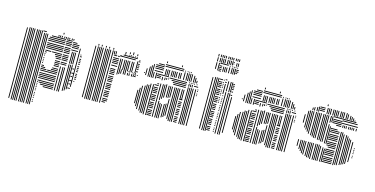

<svg xmlns="http://www.w3.org/2000/svg" viewBox="-86 -1168 3499 1791"><g transform="rotate(15 1663.5 -272.0)"><path d="M60 176H52V-496H60ZM84 184H76V-496H84ZM100 184H92V-496H100ZM116 184H108V-496H116ZM132 184H124V-496H132ZM156 184H148V-496H156ZM172 184H164V-496H172ZM188 184H180V-496H188ZM204 184H196V-496H204ZM228 184H220V-496H228ZM244 184H236V-496H244ZM260 184H252V-496H260ZM280 156H272V148H280ZM280 140H272V132H280ZM280 116H272V108H280ZM280 100H272V92H280ZM280 84H272V76H280ZM280 68H272V60H280ZM280 44H272V36H280ZM280 28H272V20H280ZM280 12H272V4H280ZM280 -4H272V-12H280ZM432 -4H336V-12H432ZM280 -20H272V-28H280ZM432 -20H304V-28H432ZM280 -36H272V-44H280ZM432 -36H288V-44H432ZM432 -52H272V-60H432ZM432 -76H272V-84H432ZM432 -92H272V-100H432ZM432 -108H272V-116H432ZM432 -124H272V-132H432ZM432 -148H272V-156H432ZM328 -164H272V-172H328ZM432 -164H336V-172H432ZM312 -180H272V-188H312ZM432 -180H368V-188H432ZM296 -196H272V-204H296ZM432 -196H376V-204H432ZM280 -220H272V-228H280ZM432 -220H384V-228H432ZM280 -236H272V-244H280ZM432 -236H384V-244H432ZM280 -252H272V-260H280ZM432 -252H384V-260H432ZM280 -268H272V-276H280ZM432 -268H384V-276H432ZM280 -292H272V-300H280ZM432 -292H384V-300H432ZM280 -308H272V-316H280ZM432 -308H376V-316H432ZM288 -324H272V-332H288ZM432 -324H368V-332H432ZM328 -340H272V-348H328ZM432 -340H336V-348H432ZM432 -364H272V-372H432ZM432 -380H272V-388H432ZM432 -396H272V-404H432ZM432 -412H272V-420H432ZM432 -436H272V-444H432ZM432 -452H272V-460H432ZM432 -468H280V-476H432ZM432 -484H296V-492H432ZM452 0H444V-232H452ZM476 0H468V-232H476ZM492 0H484V-232H492ZM496 -252H440V-260H496ZM496 -268H440V-276H496ZM496 -292H440V-300H496ZM496 -308H440V-316H496ZM496 -324H440V-332H496ZM496 -340H440V-348H496ZM496 -364H440V-372H496ZM496 -380H440V-388H496ZM496 -396H440V-404H496ZM496 -412H440V-420H496ZM496 -436H440V-444H496ZM496 -452H440V-460H496ZM496 -468H440V-476H496ZM496 -484H440V-492H496ZM524 -16H516V-272H524ZM540 -24H532V-272H540ZM556 -40H548V-272H556ZM584 -52H560V-60H584ZM576 -92H560V-100H576ZM584 -124H560V-132H584ZM576 -164H560V-172H576ZM584 -196H560V-204H584ZM576 -236H560V-244H576ZM524 -280H516V-392H524ZM540 -280H532V-392H540ZM556 -280H548V-392H556ZM568 -404H504V-412H568ZM568 -428H504V-436H568ZM568 -444H504V-452H568ZM568 -460H504V-468H568ZM544 -476H504V-484H544ZM588 -72H580V-440H588ZM608 -124H600V-132H608ZM616 -148H600V-156H616ZM616 -164H600V-172H616ZM616 -180H600V-188H616ZM616 -196H600V-204H616ZM616 -220H600V-228H616ZM616 -236H600V-244H616ZM616 -252H600V-260H616ZM616 -268H600V-276H616ZM616 -292H600V-300H616ZM616 -308H600V-316H616ZM616 -324H600V-332H616ZM616 -340H600V-348H616ZM616 -364H600V-372H616ZM608 -380H600V-388H608ZM60 -496H52V-504H60ZM84 -496H76V-512H84ZM100 -496H92V-512H100ZM116 -496H108V-512H116ZM132 -496H124V-512H132ZM156 -496H148V-512H156ZM172 -496H164V-512H172ZM188 -496H180V-512H188ZM204 -496H196V-512H204ZM240 -508H208V-516H240ZM364 -496H356V-512H364ZM380 -496H372V-512H380ZM396 -496H388V-512H396ZM420 -496H412V-512H420ZM436 -496H428V-512H436ZM452 -496H444V-512H452ZM468 -496H460V-512H468ZM492 -496H484V-512H492ZM508 -496H500V-512H508ZM404 -528H396V-544H404Z M721 -8H713V-352H721ZM745 0H737V-352H745ZM761 0H753V-352H761ZM777 0H769V-352H777ZM793 0H785V-352H793ZM817 0H809V-352H817ZM833 0H825V-352H833ZM849 0H841V-352H849ZM865 0H857V-352H865ZM889 0H881V-352H889ZM933 -12H901V-20H933ZM949 -28H901V-36H949ZM949 -44H901V-52H949ZM949 -68H901V-76H949ZM949 -84H901V-92H949ZM949 -100H901V-108H949ZM949 -116H901V-124H949ZM949 -140H901V-148H949ZM949 -156H901V-164H949ZM949 -172H901V-180H949ZM949 -188H901V-196H949ZM949 -212H901V-220H949ZM949 -228H901V-236H949ZM949 -244H901V-252H949ZM949 -260H901V-268H949ZM949 -284H901V-292H949ZM949 -300H901V-308H949ZM949 -316H901V-324H949ZM949 -332H901V-340H949ZM977 -296H969V-352H977ZM993 -304H985V-352H993ZM1009 -312H1001V-352H1009ZM1033 -312H1025V-352H1033ZM1049 -312H1041V-352H1049ZM1073 -312H1065V-336H1073ZM1089 -312H1081V-336H1089ZM1113 -312H1105V-336H1113ZM1129 -312H1121V-336H1129ZM1149 -316H1133V-324H1149ZM1149 -332H1133V-340H1149ZM1165 -332H1157V-340H1165ZM1073 -344H1065V-352H1073ZM1089 -344H1081V-352H1089ZM1113 -344H1105V-352H1113ZM1129 -344H1121V-352H1129ZM1145 -344H1137V-352H1145ZM721 -352H713V-472H721ZM745 -352H737V-472H745ZM761 -352H753V-472H761ZM777 -352H769V-472H777ZM793 -352H785V-472H793ZM817 -352H809V-472H817ZM833 -352H825V-472H833ZM849 -352H841V-472H849ZM865 -352H857V-472H865ZM889 -352H881V-472H889ZM957 -364H901V-372H957ZM957 -388H901V-396H957ZM957 -404H901V-412H957ZM957 -420H901V-428H957ZM957 -436H901V-444H957ZM933 -460H901V-468H933ZM957 -460H941V-468H957ZM977 -352H969V-448H977ZM993 -352H985V-448H993ZM1017 -352H1009V-448H1017ZM1033 -352H1025V-448H1033ZM1049 -352H1041V-448H1049ZM1065 -352H1057V-448H1065ZM1089 -352H1081V-448H1089ZM1105 -352H1097V-448H1105ZM1109 -468H957V-476H1109ZM1137 -352H1129V-464H1137ZM1157 -364H1141V-372H1157ZM1157 -388H1141V-396H1157ZM1157 -404H1141V-412H1157ZM1157 -420H1141V-428H1157ZM1157 -436H1141V-444H1157ZM1157 -460H1141V-468H1157ZM721 -472H713V-496H721ZM745 -472H737V-496H745ZM761 -472H753V-496H761ZM777 -472H769V-496H777ZM793 -472H785V-496H793ZM817 -472H809V-496H817ZM833 -472H825V-496H833ZM849 -472H841V-496H849ZM865 -472H857V-496H865ZM889 -472H881V-496H889ZM905 -472H897V-496H905ZM921 -472H913V-496H921ZM977 -472H969V-480H977ZM1125 -484H989V-492H1125ZM1153 -472H1145V-480H1153ZM721 -496H713V-504H721ZM745 -496H737V-504H745ZM761 -496H753V-504H761ZM777 -496H769V-504H777ZM793 -496H785V-504H793ZM817 -496H809V-504H817ZM833 -496H825V-504H833ZM849 -496H841V-504H849ZM865 -496H857V-504H865ZM889 -496H881V-504H889ZM905 -496H897V-504H905ZM921 -496H913V-504H921ZM1009 -496H1001V-521H1009ZM1049 -496H1041V-504H1049ZM1065 -496H1057V-504H1065ZM1081 -496H1073V-504H1081ZM1105 -496H1097V-504H1105ZM1121 -496H1113V-504H1121ZM745 -512H737V-528H745ZM777 -512H769V-528H777ZM817 -512H809V-528H817ZM849 -512H841V-528H849ZM889 -512H881V-528H889ZM1049 -512H1041V-528H1049ZM1081 -512H1073V-536H1081ZM1121 -512H1113V-528H1121Z M1206 -80H1198V-208H1206ZM1222 -56H1214V-232H1222ZM1222 -376H1214V-384H1222ZM1238 -32H1230V-256H1238ZM1238 -360H1230V-408H1238ZM1262 -24H1254V-264H1262ZM1262 -352H1254V-408H1262ZM1278 -8H1270V-280H1278ZM1278 -352H1270V-408H1278ZM1294 -8H1286V-280H1294ZM1294 -352H1286V-408H1294ZM1310 0H1302V-296H1310ZM1310 -352H1302V-408H1310ZM1334 0H1326V-296H1334ZM1334 -352H1326V-408H1334ZM1378 -4H1338V-12H1378ZM1378 -20H1338V-28H1378ZM1378 -36H1338V-44H1378ZM1378 -52H1338V-60H1378ZM1378 -76H1338V-84H1378ZM1378 -92H1338V-100H1378ZM1378 -108H1338V-116H1378ZM1378 -124H1338V-132H1378ZM1378 -148H1338V-156H1378ZM1378 -164H1338V-172H1378ZM1378 -180H1338V-188H1378ZM1378 -196H1338V-204H1378ZM1378 -220H1338V-228H1378ZM1378 -236H1338V-244H1378ZM1378 -252H1338V-260H1378ZM1378 -268H1338V-276H1378ZM1378 -292H1338V-300H1378ZM1378 -308H1362V-316H1378ZM1378 -364H1338V-372H1378ZM1378 -380H1338V-388H1378ZM1378 -396H1338V-404H1378ZM1398 0H1390V-320H1398ZM1398 -352H1390V-384H1398ZM1422 0H1414V-160H1422ZM1422 -168H1414V-320H1422ZM1422 -360H1414V-384H1422ZM1438 0H1430V-144H1438ZM1438 -184H1430V-320H1438ZM1438 -368H1430V-384H1438ZM1454 0H1446V-136H1454ZM1454 -200H1446V-328H1454ZM1454 -376H1446V-384H1454ZM1450 -396H1378V-404H1450ZM1478 -16H1470V-144H1478ZM1478 -208H1470V-224H1478ZM1494 -24H1486V-152H1494ZM1494 -208H1486V-224H1494ZM1510 -40H1502V-200H1510ZM1510 -216H1502V-224H1510ZM1534 -16H1526V-224H1534ZM1550 0H1542V-224H1550ZM1566 0H1558V-224H1566ZM1582 0H1574V-224H1582ZM1626 -4H1594V-12H1626ZM1626 -20H1594V-28H1626ZM1626 -36H1594V-44H1626ZM1626 -52H1594V-60H1626ZM1626 -76H1594V-84H1626ZM1626 -92H1594V-100H1626ZM1626 -108H1594V-116H1626ZM1626 -124H1594V-132H1626ZM1626 -148H1594V-156H1626ZM1626 -164H1594V-172H1626ZM1626 -180H1594V-188H1626ZM1626 -196H1594V-204H1626ZM1626 -220H1594V-228H1626ZM1478 -224H1470V-320H1478ZM1494 -224H1486V-320H1494ZM1510 -224H1502V-320H1510ZM1534 -224H1526V-320H1534ZM1550 -224H1542V-320H1550ZM1566 -224H1558V-320H1566ZM1582 -224H1574V-320H1582ZM1606 -224H1598V-320H1606ZM1622 -224H1614V-320H1622ZM1626 -340H1506V-348H1626ZM1626 -356H1498V-364H1626ZM1626 -372H1482V-380H1626ZM1626 -388H1458V-396H1626ZM1654 0H1646V-352H1654ZM1670 0H1662V-352H1670ZM1686 0H1678V-352H1686ZM1702 0H1694V-352H1702ZM1726 0H1718V-352H1726ZM1746 -292H1738V-300H1746ZM1746 -308H1738V-316H1746ZM1746 -332H1738V-340H1746ZM1746 -348H1738V-356H1746ZM1654 -360H1646V-384H1654ZM1670 -360H1662V-384H1670ZM1686 -360H1678V-384H1686ZM1738 -372H1698V-380H1738ZM1654 -392H1646V-400H1654ZM1670 -392H1662V-400H1670ZM1686 -392H1678V-400H1686ZM1702 -392H1694V-400H1702ZM1726 -392H1718V-400H1726ZM1238 -408H1230V-424H1238ZM1262 -408H1254V-448H1262ZM1278 -408H1270V-464H1278ZM1294 -408H1286V-480H1294ZM1386 -420H1306V-428H1386ZM1386 -444H1306V-452H1386ZM1386 -460H1306V-468H1386ZM1386 -476H1306V-484H1386ZM1386 -492H1330V-500H1386ZM1414 -408H1406V-464H1414ZM1430 -408H1422V-464H1430ZM1446 -408H1438V-464H1446ZM1470 -408H1462V-464H1470ZM1486 -408H1478V-464H1486ZM1502 -408H1494V-464H1502ZM1518 -408H1510V-464H1518ZM1542 -408H1534V-464H1542ZM1558 -408H1550V-464H1558ZM1570 -484H1394V-492H1570ZM1570 -500H1394V-508H1570ZM1590 -408H1582V-480H1590ZM1614 -408H1606V-480H1614ZM1630 -408H1622V-480H1630ZM1646 -408H1638V-480H1646ZM1662 -408H1654V-480H1662ZM1686 -408H1678V-472H1686ZM1702 -408H1694V-456H1702ZM1718 -408H1710V-432H1718ZM1590 -488H1582V-496H1590ZM1614 -488H1606V-496H1614ZM1630 -488H1622V-496H1630ZM1646 -488H1638V-496H1646ZM1406 -520H1398V-536H1406ZM1550 -520H1542V-536H1550Z M1852 -8H1844V-504H1852ZM1876 0H1868V-512H1876ZM1892 0H1884V-512H1892ZM1908 0H1900V-512H1908ZM1944 -12H1912V-20H1944ZM1944 -28H1912V-36H1944ZM1944 -44H1912V-52H1944ZM1944 -68H1912V-76H1944ZM1944 -84H1912V-92H1944ZM1944 -100H1912V-108H1944ZM1944 -116H1912V-124H1944ZM1944 -140H1912V-148H1944ZM1944 -156H1912V-164H1944ZM1944 -172H1912V-180H1944ZM1944 -188H1912V-196H1944ZM1944 -212H1912V-220H1944ZM1944 -228H1912V-236H1944ZM1944 -244H1912V-252H1944ZM1944 -260H1912V-268H1944ZM1944 -284H1912V-292H1944ZM1944 -300H1912V-308H1944ZM1944 -316H1912V-324H1944ZM1944 -332H1912V-340H1944ZM1944 -356H1912V-364H1944ZM1944 -372H1912V-380H1944ZM1944 -388H1912V-396H1944ZM1944 -404H1912V-412H1944ZM1944 -428H1912V-436H1944ZM1944 -444H1912V-452H1944ZM1944 -460H1912V-468H1944ZM1944 -476H1912V-484H1944ZM1944 -500H1912V-508H1944ZM1960 -284H1952V-292H1960ZM1960 -300H1952V-308H1960ZM1960 -316H1952V-324H1960ZM1960 -332H1952V-340H1960ZM1960 -356H1952V-364H1960ZM1960 -372H1952V-380H1960ZM1960 -388H1952V-396H1960ZM1960 -404H1952V-412H1960ZM1960 -428H1952V-436H1960ZM1960 -444H1952V-452H1960ZM1960 -460H1952V-468H1960ZM1960 -476H1952V-484H1960ZM1960 -500H1952V-508H1960ZM1984 -12H1976V-20H1984ZM1984 -28H1976V-36H1984ZM1984 -44H1976V-52H1984ZM1984 -68H1976V-76H1984ZM1984 -84H1976V-92H1984ZM1984 -100H1976V-108H1984ZM1984 -116H1976V-124H1984ZM1984 -140H1976V-148H1984ZM1984 -156H1976V-164H1984ZM1984 -172H1976V-180H1984ZM1984 -188H1976V-196H1984ZM1984 -212H1976V-220H1984ZM1984 -228H1976V-236H1984ZM1984 -244H1976V-252H1984ZM1984 -260H1976V-268H1984ZM1984 -284H1976V-292H1984ZM1984 -300H1976V-308H1984ZM1984 -316H1976V-324H1984ZM1984 -332H1976V-340H1984ZM1984 -356H1976V-364H1984ZM1980 -376H1972V-472H1980ZM1984 -484H1968V-492H1984ZM1984 -508H1968V-516H1984ZM2004 0H1996V-400H2004ZM2028 0H2020V-400H2028ZM2044 0H2036V-400H2044ZM2068 -24H2060V-368H2068ZM2064 -380H2048V-388H2064ZM2004 -408H1996V-504H2004ZM2028 -408H2020V-504H2028ZM2044 -408H2036V-504H2044ZM2064 -412H2048V-420H2064ZM2064 -436H2048V-444H2064ZM2064 -452H2048V-460H2064ZM2064 -468H2048V-476H2064ZM2064 -484H2048V-492H2064ZM1852 -584H1844V-648H1852ZM1876 -576H1868V-648H1876ZM1904 -572H1880V-580H1904ZM1904 -588H1880V-596H1904ZM1904 -604H1880V-612H1904ZM1904 -620H1880V-628H1904ZM1904 -644H1880V-652H1904ZM1924 -576H1916V-624H1924ZM1940 -576H1932V-624H1940ZM1956 -576H1948V-624H1956ZM1960 -644H1904V-652H1960ZM1980 -576H1972V-632H1980ZM2004 -576H1996V-632H2004ZM2020 -576H2012V-632H2020ZM2036 -576H2028V-632H2036ZM2056 -588H2040V-596H2056ZM2064 -604H2040V-612H2064ZM2064 -620H2040V-628H2064ZM1980 -640H1972V-648H1980ZM2004 -640H1996V-648H2004ZM2020 -640H2012V-648H2020ZM2036 -640H2028V-648H2036ZM2052 -640H2044V-648H2052ZM1852 -656H1844V-696H1852ZM1876 -656H1868V-696H1876ZM1892 -656H1884V-696H1892ZM1908 -656H1900V-696H1908ZM1924 -656H1916V-696H1924ZM1948 -656H1940V-696H1948ZM1964 -656H1956V-696H1964ZM1980 -656H1972V-696H1980ZM1996 -656H1988V-696H1996ZM2008 -668H2000V-676H2008ZM2008 -684H2000V-692H2008ZM2036 -656H2028V-688H2036ZM2052 -656H2044V-688H2052ZM1852 -704H1844V-728H1852ZM1876 -704H1868V-728H1876ZM1892 -704H1884V-728H1892ZM1908 -704H1900V-728H1908ZM1924 -704H1916V-728H1924ZM1948 -704H1940V-728H1948ZM1964 -704H1956V-728H1964ZM1980 -704H1972V-728H1980ZM1996 -704H1988V-728H1996ZM2020 -704H2012V-728H2020ZM2036 -704H2028V-728H2036ZM2052 -704H2044V-728H2052Z M2151 -80H2143V-208H2151ZM2167 -56H2159V-232H2167ZM2167 -376H2159V-384H2167ZM2183 -32H2175V-256H2183ZM2183 -360H2175V-408H2183ZM2207 -24H2199V-264H2207ZM2207 -352H2199V-408H2207ZM2223 -8H2215V-280H2223ZM2223 -352H2215V-408H2223ZM2239 -8H2231V-280H2239ZM2239 -352H2231V-408H2239ZM2255 0H2247V-296H2255ZM2255 -352H2247V-408H2255ZM2279 0H2271V-296H2279ZM2279 -352H2271V-408H2279ZM2323 -4H2283V-12H2323ZM2323 -20H2283V-28H2323ZM2323 -36H2283V-44H2323ZM2323 -52H2283V-60H2323ZM2323 -76H2283V-84H2323ZM2323 -92H2283V-100H2323ZM2323 -108H2283V-116H2323ZM2323 -124H2283V-132H2323ZM2323 -148H2283V-156H2323ZM2323 -164H2283V-172H2323ZM2323 -180H2283V-188H2323ZM2323 -196H2283V-204H2323ZM2323 -220H2283V-228H2323ZM2323 -236H2283V-244H2323ZM2323 -252H2283V-260H2323ZM2323 -268H2283V-276H2323ZM2323 -292H2283V-300H2323ZM2323 -308H2307V-316H2323ZM2323 -364H2283V-372H2323ZM2323 -380H2283V-388H2323ZM2323 -396H2283V-404H2323ZM2343 0H2335V-320H2343ZM2343 -352H2335V-384H2343ZM2367 0H2359V-160H2367ZM2367 -168H2359V-320H2367ZM2367 -360H2359V-384H2367ZM2383 0H2375V-144H2383ZM2383 -184H2375V-320H2383ZM2383 -368H2375V-384H2383ZM2399 0H2391V-136H2399ZM2399 -200H2391V-328H2399ZM2399 -376H2391V-384H2399ZM2395 -396H2323V-404H2395ZM2423 -16H2415V-144H2423ZM2423 -208H2415V-224H2423ZM2439 -24H2431V-152H2439ZM2439 -208H2431V-224H2439ZM2455 -40H2447V-200H2455ZM2455 -216H2447V-224H2455ZM2479 -16H2471V-224H2479ZM2495 0H2487V-224H2495ZM2511 0H2503V-224H2511ZM2527 0H2519V-224H2527ZM2571 -4H2539V-12H2571ZM2571 -20H2539V-28H2571ZM2571 -36H2539V-44H2571ZM2571 -52H2539V-60H2571ZM2571 -76H2539V-84H2571ZM2571 -92H2539V-100H2571ZM2571 -108H2539V-116H2571ZM2571 -124H2539V-132H2571ZM2571 -148H2539V-156H2571ZM2571 -164H2539V-172H2571ZM2571 -180H2539V-188H2571ZM2571 -196H2539V-204H2571ZM2571 -220H2539V-228H2571ZM2423 -224H2415V-320H2423ZM2439 -224H2431V-320H2439ZM2455 -224H2447V-320H2455ZM2479 -224H2471V-320H2479ZM2495 -224H2487V-320H2495ZM2511 -224H2503V-320H2511ZM2527 -224H2519V-320H2527ZM2551 -224H2543V-320H2551ZM2567 -224H2559V-320H2567ZM2571 -340H2451V-348H2571ZM2571 -356H2443V-364H2571ZM2571 -372H2427V-380H2571ZM2571 -388H2403V-396H2571ZM2599 0H2591V-352H2599ZM2615 0H2607V-352H2615ZM2631 0H2623V-352H2631ZM2647 0H2639V-352H2647ZM2671 0H2663V-352H2671ZM2691 -292H2683V-300H2691ZM2691 -308H2683V-316H2691ZM2691 -332H2683V-340H2691ZM2691 -348H2683V-356H2691ZM2599 -360H2591V-384H2599ZM2615 -360H2607V-384H2615ZM2631 -360H2623V-384H2631ZM2683 -372H2643V-380H2683ZM2599 -392H2591V-400H2599ZM2615 -392H2607V-400H2615ZM2631 -392H2623V-400H2631ZM2647 -392H2639V-400H2647ZM2671 -392H2663V-400H2671ZM2183 -408H2175V-424H2183ZM2207 -408H2199V-448H2207ZM2223 -408H2215V-464H2223ZM2239 -408H2231V-480H2239ZM2331 -420H2251V-428H2331ZM2331 -444H2251V-452H2331ZM2331 -460H2251V-468H2331ZM2331 -476H2251V-484H2331ZM2331 -492H2275V-500H2331ZM2359 -408H2351V-464H2359ZM2375 -408H2367V-464H2375ZM2391 -408H2383V-464H2391ZM2415 -408H2407V-464H2415ZM2431 -408H2423V-464H2431ZM2447 -408H2439V-464H2447ZM2463 -408H2455V-464H2463ZM2487 -408H2479V-464H2487ZM2503 -408H2495V-464H2503ZM2515 -484H2339V-492H2515ZM2515 -500H2339V-508H2515ZM2535 -408H2527V-480H2535ZM2559 -408H2551V-480H2559ZM2575 -408H2567V-480H2575ZM2591 -408H2583V-480H2591ZM2607 -408H2599V-480H2607ZM2631 -408H2623V-472H2631ZM2647 -408H2639V-456H2647ZM2663 -408H2655V-432H2663ZM2535 -488H2527V-496H2535ZM2559 -488H2551V-496H2559ZM2575 -488H2567V-496H2575ZM2591 -488H2583V-496H2591ZM2351 -520H2343V-536H2351ZM2495 -520H2487V-536H2495Z M2773 -88H2765V-152H2773ZM2773 -312H2765V-392H2773ZM2797 -64H2789V-152H2797ZM2797 -272H2789V-432H2797ZM2813 -48H2805V-152H2813ZM2813 -256H2805V-440H2813ZM2829 -32H2821V-152H2829ZM2829 -240H2821V-440H2829ZM2845 -24H2837V-152H2845ZM2845 -224H2837V-440H2845ZM2869 -16H2861V-152H2869ZM2869 -216H2861V-440H2869ZM2885 -8H2877V-152H2885ZM2885 -208H2877V-440H2885ZM2901 -8H2893V-152H2901ZM2901 -200H2893V-440H2901ZM2917 0H2909V-152H2917ZM2917 -200H2909V-440H2917ZM2941 0H2933V-152H2941ZM2941 -192H2933V-440H2941ZM2957 0H2949V-152H2957ZM2957 -192H2949V-440H2957ZM2973 0H2965V-152H2973ZM2973 -184H2965V-440H2973ZM2989 0H2981V-144H2989ZM2989 -184H2981V-440H2989ZM3013 0H3005V-136H3013ZM3013 -176H3005V-360H3013ZM3013 -376H3005V-440H3013ZM3029 0H3021V-128H3029ZM3029 -176H3021V-344H3029ZM3029 -384H3021V-440H3029ZM3121 -4H3033V-12H3121ZM3121 -20H3033V-28H3121ZM3121 -36H3033V-44H3121ZM3121 -52H3033V-60H3121ZM3121 -76H3033V-84H3121ZM3121 -92H3033V-100H3121ZM3121 -108H3033V-116H3121ZM3121 -124H3033V-132H3121ZM3121 -148H3049V-156H3121ZM3121 -164H3033V-172H3121ZM3121 -180H3033V-188H3121ZM3121 -196H3033V-204H3121ZM3121 -220H3033V-228H3121ZM3121 -236H3033V-244H3121ZM3121 -252H3033V-260H3121ZM3121 -268H3033V-276H3121ZM3121 -292H3033V-300H3121ZM3121 -308H3033V-316H3121ZM3097 -324H3033V-332H3097ZM3121 -364H3073V-372H3121ZM3121 -380H3033V-388H3121ZM3121 -396H3033V-404H3121ZM3121 -412H3033V-420H3121ZM3121 -436H3033V-444H3121ZM3141 0H3133V-320H3141ZM3141 -360H3133V-384H3141ZM3157 -8H3149V-320H3157ZM3157 -360H3149V-384H3157ZM3173 -8H3165V-304H3173ZM3173 -360H3165V-384H3173ZM3197 -16H3189V-304H3197ZM3197 -360H3189V-384H3197ZM3213 -24H3205V-296H3213ZM3213 -360H3205V-384H3213ZM3229 -32H3221V-280H3229ZM3229 -360H3221V-384H3229ZM3245 -40H3237V-272H3245ZM3245 -360H3237V-384H3245ZM3269 -64H3261V-256H3269ZM3269 -360H3261V-384H3269ZM3273 -396H3121V-404H3273ZM3265 -420H3121V-428H3265ZM3249 -436H3121V-444H3249ZM3297 -108H3289V-116H3297ZM3297 -124H3289V-132H3297ZM3297 -148H3289V-156H3297ZM3297 -164H3289V-172H3297ZM3297 -180H3289V-188H3297ZM3297 -196H3289V-204H3297ZM2829 -448H2821V-472H2829ZM2845 -448H2837V-480H2845ZM2869 -448H2861V-488H2869ZM2885 -448H2877V-496H2885ZM2937 -460H2889V-468H2937ZM2937 -476H2889V-484H2937ZM2937 -492H2889V-500H2937ZM2965 -448H2957V-504H2965ZM2981 -448H2973V-504H2981ZM2997 -448H2989V-504H2997ZM3021 -448H3013V-504H3021ZM3037 -448H3029V-504H3037ZM3053 -448H3045V-504H3053ZM3069 -448H3061V-504H3069ZM3093 -448H3085V-504H3093ZM3109 -448H3101V-504H3109ZM3125 -448H3117V-504H3125ZM3149 -448H3141V-504H3149ZM3165 -448H3157V-496H3165ZM3189 -448H3181V-488H3189ZM3205 -448H3197V-480H3205ZM3221 -448H3213V-472H3221ZM3237 -448H3229V-456H3237ZM2957 -520H2949V-536H2957Z"/></g></svg>

Font: Rubik Lines
Style: Regular
Weight: 400
Designer: Hubert and Fischer, NaN
Foundry: Hubert and Fischer, NaN
Version: Version 2.201